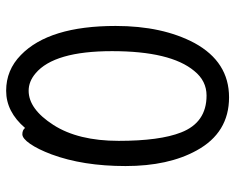

<svg xmlns="http://www.w3.org/2000/svg" viewBox="-92 -668 783 640"><g transform="rotate(-90 300.0 -347.5)"><path d="M302 -51Q351 -51 384 -92Q450 -171 450 -366Q450 -559 376 -621Q349 -644 318 -644Q257 -644 204 -561.5Q151 -479 151 -344Q151 -207 179 -136Q212 -51 302 -51ZM119 -84Q67 -178 67 -321Q67 -463 106 -568Q123 -613 141 -639Q159 -665 173 -665Q187 -665 194 -656Q248 -719 318 -719Q387 -719 437 -670Q534 -576 534 -354Q534 -198 477 -91Q414 24 296 24Q178 24 119 -84Z"/></g></svg>

Font: ToneOZ-Pinyin-WenKai-Medium
Style: Medium
Weight: 700
Designer: Fontworks Inc.
Foundry: ToneOZ
Version: Version 0.240331